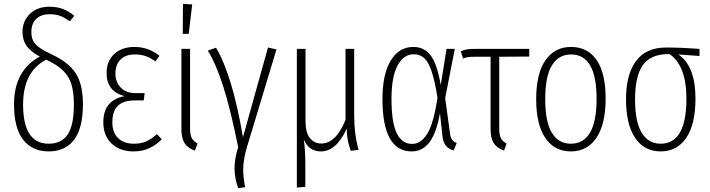

<svg xmlns="http://www.w3.org/2000/svg" viewBox="-20 -776 3693 998"><path d="M411 -233Q411 -111 365.5 -50Q320 11 233 11Q148 11 100.5 -49.5Q53 -110 53 -233Q53 -325 88 -386.5Q123 -448 187 -482Q140 -507 118.5 -537Q97 -567 97 -610Q97 -666 135 -703.5Q173 -741 237 -741Q276 -741 306.5 -729.5Q337 -718 366 -694L343 -665Q316 -685 292.5 -693.5Q269 -702 238 -702Q193 -702 168 -677.5Q143 -653 143 -610Q143 -583 152 -564.5Q161 -546 184.5 -529Q208 -512 253 -491Q337 -452 374 -394.5Q411 -337 411 -233ZM364 -233Q364 -297 351 -338.5Q338 -380 307 -410Q276 -440 220 -466Q100 -403 100 -233Q100 -29 233 -29Q299 -29 331.5 -76.5Q364 -124 364 -233Z M809 -486 788 -457Q763 -475 738 -484Q713 -493 681 -493Q633 -493 606.5 -466.5Q580 -440 580 -394Q580 -349 608 -320.5Q636 -292 683 -292H732L727 -254H680Q621 -254 592.5 -226Q564 -198 564 -140Q564 -87 594 -58Q624 -29 676 -29Q714 -29 741 -41.5Q768 -54 796 -79L821 -52Q791 -22 755.5 -5.5Q720 11 674 11Q604 11 560.5 -29.5Q517 -70 517 -140Q517 -201 547 -234.5Q577 -268 628 -276Q534 -301 534 -396Q534 -459 574 -495.5Q614 -532 678 -532Q752 -532 809 -486Z M968 -108Q968 -75 977 -58Q986 -41 1007 -30L993 7Q955 -7 939 -32.5Q923 -58 923 -105V-522H968ZM931 -756 979 -753 961 -600H930Z M1243 -63 1373 -529 1417 -519 1265 -16Q1244 53 1244 108Q1244 142 1254 197L1218 202Q1199 148 1199 98Q1199 50 1218 -11Q1177 -214 1139 -331Q1101 -448 1060 -513L1103 -528Q1188 -384 1243 -63Z M1803 8Q1792 -25 1787.5 -48.5Q1783 -72 1782 -107Q1728 11 1648 11Q1585 11 1559 -51Q1567 2 1567 74V195L1523 199V-522H1568V-148Q1568 -86 1591 -58Q1614 -30 1650 -30Q1726 -30 1776 -153V-522H1821V-176Q1821 -78 1844 3Z M2271 -334 2301 -522H2344L2294 -266L2319 -83Q2322 -60 2330.5 -49Q2339 -38 2354 -33L2338 6Q2286 -7 2280 -67L2267 -188Q2249 -86 2213 -37.5Q2177 11 2120 11Q1968 11 1968 -262Q1968 -389 2010.5 -460.5Q2053 -532 2129 -532Q2185 -532 2218.5 -488Q2252 -444 2271 -334ZM2015 -262Q2015 -138 2042.5 -83Q2070 -28 2122 -28Q2168 -28 2201 -81Q2234 -134 2254 -268Q2240 -356 2223.5 -405Q2207 -454 2185 -474Q2163 -494 2131 -494Q2078 -494 2046.5 -435.5Q2015 -377 2015 -262Z M2575 -481V-108Q2575 -75 2583.5 -58Q2592 -41 2613 -30L2600 7Q2562 -7 2546 -32.5Q2530 -58 2530 -105V-481H2449Q2426 -481 2414.5 -479.5Q2403 -478 2387 -472L2375 -509Q2392 -517 2408 -519.5Q2424 -522 2452 -522H2731V-482Z M3128 -263Q3128 -130 3080 -59.5Q3032 11 2947 11Q2862 11 2814.5 -59Q2767 -129 2767 -260Q2767 -393 2815 -462.5Q2863 -532 2948 -532Q3034 -532 3081 -464.5Q3128 -397 3128 -263ZM2814 -260Q2814 -143 2848.5 -86Q2883 -29 2947 -29Q3081 -29 3081 -263Q3081 -493 2948 -493Q2884 -493 2849 -436.5Q2814 -380 2814 -260Z M3616 -485 3506 -493Q3595 -433 3595 -263Q3595 -130 3547 -59.5Q3499 11 3414 11Q3329 11 3281.5 -59Q3234 -129 3234 -260Q3234 -389 3286 -459Q3338 -529 3442 -529Q3521 -529 3616 -522ZM3460 -495Q3364 -496 3322.5 -439Q3281 -382 3281 -260Q3281 -143 3315.5 -86Q3350 -29 3414 -29Q3548 -29 3548 -263Q3548 -435 3460 -495Z"/></svg>

Font: Fira Sans Extra Condensed ExtraLight
Style: Regular
Weight: 275
Width: 1
Designer: Carrois Corporate & Edenspiekermann AG
Foundry: Carrois Corporate GbR & Edenspiekermann AG
Version: Version 4.203